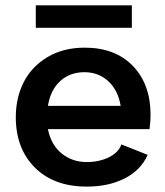

<svg xmlns="http://www.w3.org/2000/svg" viewBox="-20 -688 618 718"><path d="M304.2 9.8Q181.6 9.8 110.4 -61.3Q39.1 -132.3 39.1 -250Q39.1 -322.3 68.6 -380.6Q98.1 -439 157.5 -474.4Q216.8 -509.8 296.9 -509.8Q410.6 -509.8 476.8 -441.4Q543 -373 543 -258.8Q543 -231.4 539.1 -205.1H159.2Q170.9 -146 210.7 -114Q250.5 -82 304.2 -82Q350.6 -82 386.7 -99.6Q422.9 -117.2 434.1 -147.9L532.2 -108.9Q506.8 -51.8 446.8 -21Q386.7 9.8 304.2 9.8ZM113.8 -584V-668H473.1V-584ZM159.2 -292H431.2Q421.9 -350.1 385.3 -384Q348.6 -418 295.9 -418Q241.2 -418 205.1 -384.8Q168.9 -351.6 159.2 -292Z"/></svg>

Font: Human Sans Medium
Style: Regular
Weight: 500
Designer: Tim Radville
Foundry: Continuum
Version: Version 1.000;FEAKit 1.0